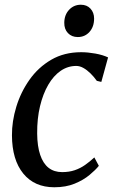

<svg xmlns="http://www.w3.org/2000/svg" viewBox="-20 -781 493 811"><path d="M209.5 10Q125.5 10 78.2 -48Q31 -106 30.5 -209Q30 -268 48.8 -329.8Q67.5 -391.5 104.5 -444Q141.5 -496.5 196.2 -528.5Q251 -560.5 323 -560.5Q350.5 -560.5 382.5 -554.8Q414.5 -549 436.5 -538.5L408 -435L389 -439.5Q377 -456.5 362.2 -471Q347.5 -485.5 332.2 -494Q317 -502.5 302 -502.5Q266.5 -502.5 236.2 -481.8Q206 -461 183.8 -422.8Q161.5 -384.5 149 -332.2Q136.5 -280 137 -217Q137.5 -163 149.8 -126.8Q162 -90.5 185.2 -72.2Q208.5 -54 242.5 -54Q272 -54 295.5 -62Q319 -70 339 -84Q359 -98 378.5 -116L397.5 -80.5Q384 -63.5 358.2 -42Q332.5 -20.5 295.2 -5.2Q258 10 209.5 10ZM308.5 -624.5Q283 -624.5 267 -641.2Q251 -658 251.5 -685.5Q252 -718.5 272 -739.8Q292 -761 321.5 -761Q347 -761 362.2 -744.5Q377.5 -728 377.5 -702.5Q377.5 -668 358 -646.2Q338.5 -624.5 308.5 -624.5Z"/></svg>

Font: Merriweather 36pt
Style: Italic
Weight: 400
Italic angle: -7.8°
Version: Version 2.101